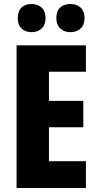

<svg xmlns="http://www.w3.org/2000/svg" viewBox="-20 -941 491 961"><path d="M410 0H63V-714H410V-582H225V-436H397V-304H225V-134H410ZM69 -850Q69 -886 88 -903.5Q107 -921 138 -921Q169 -921 188.5 -903Q208 -885 208 -850Q208 -817 188.5 -798.5Q169 -780 138 -780Q107 -780 88 -798Q69 -816 69 -850ZM262 -850Q262 -886 281.5 -903.5Q301 -921 332 -921Q364 -921 383.5 -903Q403 -885 403 -850Q403 -817 383.5 -798.5Q364 -780 332 -780Q301 -780 281.5 -798.5Q262 -817 262 -850Z"/></svg>

Font: Noto Sans Display Condensed ExtraBold
Style: Regular
Weight: 800
Width: 3
Designer: Monotype Design Team
Foundry: Monotype Imaging Inc.
Version: Version 2.003